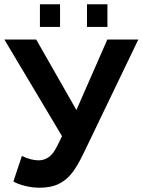

<svg xmlns="http://www.w3.org/2000/svg" viewBox="-20 -874 671 904"><path d="M166.5 9.8Q131.8 9.8 97.7 1.2Q63.5 -7.3 43 -19.5L83 -139.6Q126.5 -119.1 161.1 -119.1Q203.6 -119.1 231.4 -156.2Q246.1 -176.8 272 -232.9L0.5 -688H150.4L339.8 -356L485.4 -688H631.3L375 -155.3Q341.3 -85 313.5 -52.7Q285.2 -20 250.2 -5.1Q215.3 9.8 166.5 9.8ZM485.8 -854V-747.1H389.6V-854ZM262.7 -854V-747.1H168V-854Z"/></svg>

Font: Arimo
Style: Bold
Weight: 700
Designer: Steve Matteson
Foundry: Monotype Imaging Inc.
Version: Version 1.33